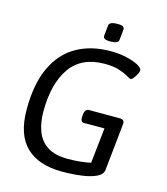

<svg xmlns="http://www.w3.org/2000/svg" viewBox="-125 -958 922 1060"><g transform="rotate(15 336.0 -427.5)"><path d="M401 -757Q379 -757 370.5 -761.5Q362 -766 361 -771.5Q360 -777 360 -779L366 -839Q367 -849 378 -855Q389 -861 414 -861Q443 -861 449 -854Q455 -847 454 -839L448 -779Q446 -757 401 -757ZM328 6Q194 6 123 -63Q52 -132 52 -275Q52 -424 97.5 -519Q143 -614 225 -660Q307 -706 418 -706Q467 -706 508.5 -696.5Q550 -687 576 -673Q602 -659 602 -645Q602 -637 594.5 -623Q587 -609 578 -597.5Q569 -586 562 -586Q557 -586 539 -597Q521 -608 488 -619Q455 -630 404 -630Q272 -630 208 -539Q144 -448 144 -288Q144 -227 162 -177.5Q180 -128 223 -99Q266 -70 342 -70Q381 -70 416.5 -74Q452 -78 472 -83L494 -285H377Q357 -285 358 -313L359 -328Q361 -346 368 -353.5Q375 -361 385 -361H560Q590 -361 587 -334L559 -66Q556 -38 522 -22.5Q488 -7 436.5 -0.5Q385 6 328 6Z"/></g></svg>

Font: Asap
Style: Italic
Weight: 400
Italic angle: -6°
Designer: Pablo Cosgaya
Foundry: Omnibus-Type
Version: Version 3.001; ttfautohint (v1.8.3)